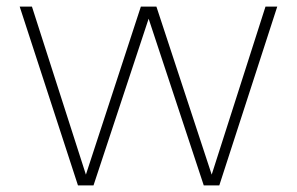

<svg xmlns="http://www.w3.org/2000/svg" viewBox="-20 -560 897 580"><path d="M782 -540H817.5L642.5 0H595.5L429 -503.5L262.5 0H215.5L39.5 -540H76.5L239.5 -32.5L405.5 -540H452.5L619.5 -32.5Z"/></svg>

Font: Encode Sans Semi Expanded Thin
Style: Regular
Weight: 250
Width: 6
Designer: Multiple Designers
Foundry: Impallari Type
Version: Version 2.000